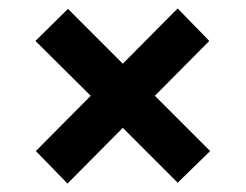

<svg xmlns="http://www.w3.org/2000/svg" viewBox="-20 -507 582 455"><path d="M140 -72 65 -149 195 -280 64 -410 141 -486 271 -356 401 -487 476 -410 347 -280 478 -149 401 -74 271 -204Z"/></svg>

Font: Cal Sans
Style: Regular
Weight: 400
Designer: Designer Mark Davis DBA MarkFonts
Foundry: Designer Mark Davis DBA MarkFonts
Version: Version 1.000